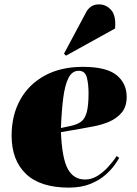

<svg xmlns="http://www.w3.org/2000/svg" viewBox="-20 -842 623 876"><path d="M358 -537Q465 -537 511.5 -499.5Q558 -462 558 -400Q558 -355 535 -328Q512 -301 477.5 -286.5Q443 -272 407 -265.5Q371 -259 345 -254L258 -239Q263 -119 289.5 -71Q316 -23 368 -23Q398 -23 424.5 -39.5Q451 -56 473.5 -80.5Q496 -105 512 -130L524 -122Q519 -112 503.5 -90Q488 -68 461 -44Q434 -20 392.5 -3Q351 14 294 14Q164 14 98.5 -48.5Q33 -111 33 -223Q33 -316 72 -386.5Q111 -457 184 -497Q257 -537 358 -537ZM384 -417Q384 -459 376 -489Q368 -519 339 -519Q309 -519 292.5 -486.5Q276 -454 268.5 -395Q261 -336 258 -258L305 -268Q332 -274 349.5 -286.5Q367 -299 375.5 -329Q384 -359 384 -417ZM375 -790Q381 -801 395 -811.5Q409 -822 432 -822Q464 -822 487 -796.5Q510 -771 505 -712L281 -588L272 -597Z"/></svg>

Font: Literata 72pt Black
Style: Italic
Weight: 900
Italic angle: -2°
Designer: Latin by Veronika Burian and Jose Scaglione. Greek by Irene Vlachou. Cyrillic by Vera Evstafieva
Foundry: TypeTogether
Version: Version 3.002